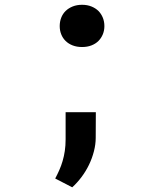

<svg xmlns="http://www.w3.org/2000/svg" viewBox="-20 -592 640 810"><path d="M231.9 -481.9Q231.9 -501 238.3 -517.3Q244.6 -533.7 256.8 -545.7Q269 -557.6 286.6 -564.7Q304.2 -571.8 326.2 -571.8Q348.1 -571.8 365.7 -564.7Q383.3 -557.6 395.3 -545.7Q407.2 -533.7 413.8 -517.3Q420.4 -501 420.4 -481.9Q420.4 -463.4 413.8 -447.3Q407.2 -431.2 395.3 -419.2Q383.3 -407.2 365.7 -400.4Q348.1 -393.6 326.2 -393.6Q304.2 -393.6 286.6 -400.4Q269 -407.2 256.8 -419.2Q244.6 -431.2 238.3 -447.3Q231.9 -463.4 231.9 -481.9ZM383.8 -10.7Q383.8 17.1 376.2 46.4Q368.7 75.7 355.5 103Q342.3 130.4 324 154.8Q305.7 179.2 284.7 198.2L212.9 161.1Q222.2 143.6 230.2 125.5Q238.3 107.4 244.1 87.4Q250 67.4 253.4 44.9Q256.8 22.5 256.8 -4.4V-118.7H384.3Z"/></svg>

Font: Roboto Mono
Style: Bold
Weight: 700
Designer: Google
Version: Version 2.000985; 2015; ttfautohint (v1.3)